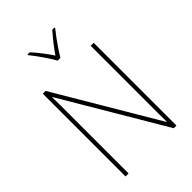

<svg xmlns="http://www.w3.org/2000/svg" viewBox="-272 -1153 1171 1171"><g transform="rotate(-45 313.5 -567.5)"><path d="M533 -93H510L121 -751H119Q120 -716 120 -684Q120 -652 120 -612V-93H94V-807H118L506 -151H508Q507 -188 507 -225.5Q507 -263 507 -293V-807H533ZM301 -885Q289 -907 270.5 -935Q252 -963 232.5 -990Q213 -1017 197 -1036V-1042H216Q241 -1015 267 -981Q293 -947 313 -917Q356 -980 411 -1042H430V-1036Q413 -1015 393 -988Q373 -961 355 -934Q337 -907 324 -885Z"/></g></svg>

Font: Noto Sans Kannada UI SemiCondensed Thin
Style: Regular
Weight: 100
Width: 4
Designer: Jelle Bosma - Monotype Design Team
Foundry: Monotype Imaging Inc.
Version: Version 2.005; ttfautohint (v1.8.4.7-5d5b)